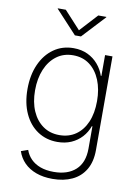

<svg xmlns="http://www.w3.org/2000/svg" viewBox="-103 -818 784 1098"><g transform="rotate(10 289.5 -269.0)"><path d="M280.3 213.9Q226.6 213.9 185.1 198.7Q143.6 183.6 115.7 155.5Q87.9 127.4 75.2 88.9L115.2 74.7Q125.5 104.5 147.5 126.7Q169.4 148.9 202.6 161.1Q235.8 173.3 280.3 173.3Q361.3 173.3 407.5 131.1Q453.6 88.9 453.6 7.3V-122.1H450.2Q437.5 -85.9 412.1 -58.1Q386.7 -30.3 351.1 -14.6Q315.4 1 270.5 1Q206.1 1 156.2 -32.2Q106.4 -65.4 78.6 -126Q50.8 -186.5 50.8 -267.6Q50.8 -349.1 78.6 -411.4Q106.4 -473.6 156 -508.5Q205.6 -543.5 271 -543.5Q316.9 -543.5 352.8 -526.4Q388.7 -509.3 413.6 -480Q438.5 -450.7 450.7 -414.6H454.1V-535.6H497.1V8.3Q497.1 76.2 470 122.1Q442.9 168 394 190.9Q345.2 213.9 280.3 213.9ZM275.4 -39.6Q330.1 -39.6 370.4 -67.4Q410.6 -95.2 432.6 -146.5Q454.6 -197.8 454.6 -268.1Q454.6 -336.9 432.9 -389.9Q411.1 -442.9 371.1 -472.9Q331.1 -502.9 275.4 -502.9Q220.2 -502.9 179.7 -472.9Q139.2 -442.9 116.9 -389.9Q94.7 -336.9 94.7 -268.1Q94.7 -199.2 117.2 -147.9Q139.6 -96.7 180.2 -68.1Q220.7 -39.6 275.4 -39.6ZM188 -752 282.2 -649.4 376.5 -752H423.3V-749.5L299.8 -616.7H264.6L141.6 -749.5V-752Z"/></g></svg>

Font: Inter 20pt ExtraLight
Style: Regular
Weight: 250
Version: Version 4.001;git-66647c0bb